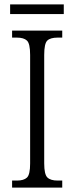

<svg xmlns="http://www.w3.org/2000/svg" viewBox="-20 -853 338 873"><path d="M35 0V-32H57Q88 -32 102.5 -45.5Q117 -59 117 -110V-603Q117 -655 102.5 -668.5Q88 -682 57 -682H35V-714H263V-682H242Q209 -682 195 -668.5Q181 -655 181 -603V-110Q181 -60 195.5 -46Q210 -32 242 -32H263V0ZM26 -789V-833H270V-789Z"/></svg>

Font: Noto Serif Lao Condensed Light
Style: Regular
Weight: 300
Width: 3
Designer: Monotype Design Team
Foundry: Monotype Imaging Inc.
Version: Version 2.003; ttfautohint (v1.8.4.7-5d5b)